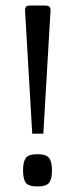

<svg xmlns="http://www.w3.org/2000/svg" viewBox="-20 -665 274 691"><path d="M96 -184 70 -630Q70 -636 73.5 -640.5Q77 -645 89 -645H141Q154 -645 158 -640.5Q162 -636 162 -630L136 -184ZM63 -52Q63 -82 72.5 -96Q82 -110 115 -110Q147 -110 157 -96Q167 -82 167 -52Q167 -21 157 -7.5Q147 6 115 6Q82 6 72.5 -7.5Q63 -21 63 -52Z"/></svg>

Font: Changa ExtraLight ExtraLight
Style: Regular
Weight: 250
Version: Version 3.002; ttfautohint (v1.8.2)